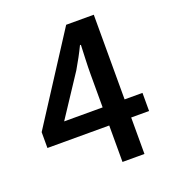

<svg xmlns="http://www.w3.org/2000/svg" viewBox="-116 -706 723 797"><g transform="rotate(-20 245.5 -307.5)"><path d="M290 0V-390Q290 -417 291.5 -453.5Q293 -490 294 -516H290Q279 -493 266.5 -470Q254 -447 240 -423L120 -241H466V-161H17V-231L265 -615H387V0Z"/></g></svg>

Font: Narnoor Medium
Style: Regular
Weight: 500
Designer: S. Sridhar Murthy
Foundry: SIL International
Version: Version 3.000